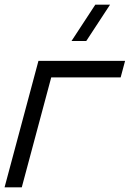

<svg xmlns="http://www.w3.org/2000/svg" viewBox="-54 -800 555 820"><path d="M314.5 -625 416 -780H353L251.5 -625ZM-34.5 0H39L164.8 -469.5H461.3L480.2 -540H110.2Z"/></svg>

Font: Manrope
Style: RegularItalic
Weight: 400
Italic angle: -15°
Designer: Mikhail Sharanda
Foundry: Mikhail Sharanda
Version: Version 4.502;hotconv 1.0.109;makeotfexe 2.5.65596